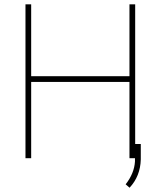

<svg xmlns="http://www.w3.org/2000/svg" viewBox="-20 -731 705 887"><path d="M604.5 0H578.1V-352.5H124V0H97.7V-710.9H124V-378.9H578.1V-710.9H604.5ZM578.6 136.2 560.5 120.6Q600.1 69.8 603.5 15.6L604 -65.9H630.4V5.4Q628.4 83 578.6 136.2Z"/></svg>

Font: Roboto Thin
Style: Regular
Weight: 250
Designer: Google
Version: Version 2.134; 2016